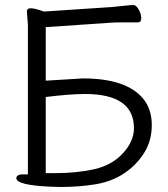

<svg xmlns="http://www.w3.org/2000/svg" viewBox="-20 -732 669 764"><path d="M222 12 183 11Q45 5 45 -23Q45 -36 65 -38H91V-634L87 -685Q87 -699 101 -699Q115 -699 134 -693Q153 -687 154 -686L425 -704Q448 -706 473.5 -709Q499 -712 510.5 -712Q522 -712 532 -694Q542 -676 542 -659.5Q542 -643 529 -643H466Q440 -643 426 -642L162 -624V-411L310 -420Q483 -420 550 -339Q584 -297 584 -234.5Q584 -172 553.5 -123.5Q523 -75 473.5 -42Q424 -9 359 1.5Q294 12 222 12ZM513 -222Q513 -358 318 -358Q260 -358 162 -346V-43H198Q286 -43 356 -59Q426 -75 469.5 -122.5Q513 -170 513 -222Z"/></svg>

Font: LXGW WenKai Lite
Style: Regular
Weight: 400
Designer: LXGW / Fontworks Inc.
Foundry: LXGW / Fontworks Inc.
Version: Version 1.511; March 25, 2025